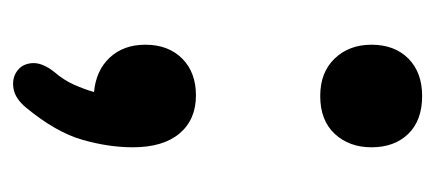

<svg xmlns="http://www.w3.org/2000/svg" viewBox="-205 -329 662 292"><g transform="rotate(90 126.0 -183.0)"><path d="M126 -339Q90 -339 69 -361Q48 -383 48 -417Q48 -452 69 -473Q90 -494 126 -494Q163 -494 183.5 -473Q204 -452 204 -417Q204 -383 183.5 -361Q163 -339 126 -339ZM144 108Q130 125 114.5 127.5Q99 130 88 122Q77 114 76 99Q75 84 89 66Q102 51 109 35Q116 19 120 5Q87 2 67.5 -19Q48 -40 48 -73Q48 -108 69 -129Q90 -150 125 -150Q162 -150 183 -125Q204 -100 204 -54Q204 -17 192.5 23Q181 63 144 108Z"/></g></svg>

Font: Chiron GoRound TC SB
Style: Regular
Weight: 500
Designer: Ryoko NISHIZUKA 西塚涼子 (kana, bopomofo & ideographs); Paul D. Hunt (Latin, Greek & Cyrillic); Sandoll Communications 산돌커뮤니
Foundry: Adobe
Version: Version 1.000;hotconv 1.1.1;makeotfexe 2.6.0